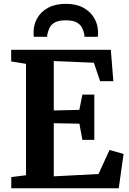

<svg xmlns="http://www.w3.org/2000/svg" viewBox="-20 -1010 692 1030"><path d="M119.5 -70V-667.5L40 -680.5V-743H574.5L588 -574.5H517L483.5 -673.5L268.5 -682.5V-417.5L405.5 -420.5L422 -502.5H486V-259.5H422L406 -346.5L268.5 -349V-64L508.5 -76.5L567.5 -205.5L643 -184L617 0H40.5V-60ZM333 -989.5Q388.5 -989.5 427 -968.5Q465.5 -947.5 485.8 -912.5Q506 -877.5 506 -836Q506 -830 505.8 -824Q505.5 -818 504.5 -812.5H433Q433 -814.5 433 -818.2Q433 -822 432 -826Q429 -842 421.2 -859.2Q413.5 -876.5 393.2 -888.8Q373 -901 333 -901Q293 -901 272.8 -888.8Q252.5 -876.5 245 -859Q237.5 -841.5 234 -826Q233.5 -822 233.2 -818.2Q233 -814.5 233 -812.5H161.5Q161 -818 160.5 -824.2Q160 -830.5 160 -836.5Q160 -878 180 -913Q200 -948 238.8 -968.8Q277.5 -989.5 333 -989.5Z"/></svg>

Font: Merriweather Light 18pt
Style: Bold
Weight: 700
Version: Version 2.100